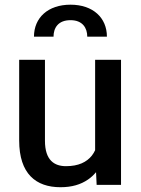

<svg xmlns="http://www.w3.org/2000/svg" viewBox="-20 -781 594 811"><path d="M385.7 -53.7 388.2 0H491.2V-528.3H381.8V-146.5C377.9 -138.2 373.5 -130.9 368.2 -124C346.2 -96.2 311.5 -79.1 258.8 -79.1C210.4 -79.1 169.9 -103 169.9 -186.5V-528.3H61V-187.5C61 -46.9 131.8 9.8 235.4 9.8C283.7 9.8 320.8 -1.5 351.6 -22.5C364.3 -31.2 375.5 -41.5 385.7 -53.7ZM431.6 -626C431.6 -706.1 372.6 -761.2 277.8 -761.2C182.6 -761.2 123.5 -706.1 123.5 -626H206.1C206.1 -662.6 225.1 -695.8 277.8 -695.8C329.1 -695.8 348.6 -662.6 348.6 -626Z"/></svg>

Font: Bert Sans Medium
Style: Regular
Weight: 500
Designer: Christian Robertson (Google), Cristiano Sobral
Foundry: Google, Cristiano Sobral
Version: Version 3.101